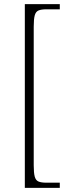

<svg xmlns="http://www.w3.org/2000/svg" viewBox="-20 -780 346 928"><path d="M100 128V-760H269V-735H204Q180 -735 166.5 -729.5Q153 -724 148 -706Q143 -688 143 -651V19Q143 56 148 74Q153 92 166.5 97.5Q180 103 204 103H269V128Z"/></svg>

Font: Noto Serif Hentaigana ExtraLight
Style: Regular
Weight: 200
Designer: Kazuhiro Yamada
Foundry: nipponia
Version: Version 1.000